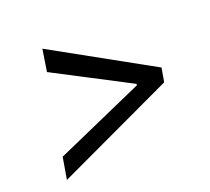

<svg xmlns="http://www.w3.org/2000/svg" viewBox="-96 -667 836 765"><g transform="rotate(-20 322.0 -284.5)"><path d="M562.5 -254.9 65.4 -22 81.1 -114.7 459 -282.2 456.1 -277.3 457.5 -291 460 -285.2 137.7 -453.1 152.3 -546.9 572.8 -314Z"/></g></svg>

Font: Inter 24pt
Style: Italic
Weight: 400
Italic angle: -9.3988°
Designer: Rasmus Andersson
Foundry: rsms
Version: Version 4.001;git-66647c0bb